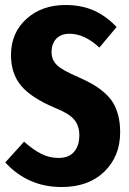

<svg xmlns="http://www.w3.org/2000/svg" viewBox="-20 -730 517 767"><path d="M241.2 -710Q305.7 -710 355 -688Q404.3 -666 445.8 -622.1L377 -540Q317.4 -595.2 257.8 -595.2Q223.6 -595.2 204.8 -575.2Q186 -555.2 186 -522Q186 -490.2 208 -469.5Q230 -448.7 293 -421.9Q327.6 -406.7 352.1 -392.3Q376.5 -377.9 397.9 -359.1Q419.4 -340.3 432.4 -318.4Q445.3 -296.4 452.6 -267.3Q460 -238.3 460 -202.1Q460 -105.5 396.7 -44.2Q333.5 17.1 226.1 17.1Q91.3 17.1 1 -81.1L76.2 -164.1Q112.3 -131.8 144.8 -115.5Q177.2 -99.1 213.9 -99.1Q255.4 -99.1 276.1 -123.8Q296.9 -148.4 296.9 -189.9Q296.9 -228 275.9 -252.7Q254.9 -277.3 200.2 -298.8Q104.5 -339.4 64.2 -387.7Q23.9 -436 23.9 -509.8Q23.9 -598.6 85.4 -654.3Q147 -710 241.2 -710Z"/></svg>

Font: Fira Sans Compressed
Style: Bold
Weight: 700
Width: 1
Designer: Carrois Corporate & Edenspiekermann AG
Foundry: Carrois Corporate GbR & Edenspiekermann AG
Version: Version 4.203;PS 004.203;hotconv 1.0.88;makeotf.lib2.5.64775